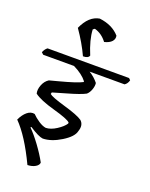

<svg xmlns="http://www.w3.org/2000/svg" viewBox="-193 -1026 1004 1282"><g transform="rotate(20 308.5 -385.0)"><path d="M606 -621 618 -609Q611 -583 592 -571H344Q382 -548 409 -514Q412 -494 403 -468Q394 -442 377 -427Q342 -408 250 -382Q158 -356 154 -354L151 -342Q169 -326 266 -298Q363 -270 396 -247Q426 -220 409 -172Q400 -130 331 -87.5Q262 -45 202 -44Q172 -47 105 -91L100 -86Q135 -52 176.5 4.5Q218 61 245 111Q245 129 222.5 142.5Q200 156 167 157Q83 -20 -1 -105Q17 -144 42.5 -165Q68 -186 96 -180Q116 -159 145 -140Q174 -121 197 -118Q232 -119 272 -145Q312 -171 328 -196V-204Q309 -223 206.5 -251.5Q104 -280 62 -312Q55 -339 68 -372.5Q81 -406 108 -423Q119 -426 172 -440Q294 -472 330 -492L331 -497Q300 -538 233 -571H14L0 -584Q10 -609 27 -621ZM279 -852 267 -843Q270 -771 311 -673Q304 -652 267 -652Q230 -733 170 -819Q213 -915 287 -927Q379 -916 430 -858Q435 -835 419 -817Q403 -799 367 -790Q331 -838 279 -852Z"/></g></svg>

Font: Tillana Medium
Style: Regular
Weight: 500
Designer: Lipi Raval (Devanagari, Latin), Jonny Pinhorn (Latin)
Foundry: Indian Type Foundry
Version: Version 2.003;PS 1.0;hotconv 1.0.79;makeotf.lib2.5.61930; tt